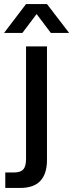

<svg xmlns="http://www.w3.org/2000/svg" viewBox="-56 -757 360 944"><path d="M-30 167V91H13Q45 91 58.5 76Q72 61 72 25V-529H175V29Q175 167 44 167ZM-36 -595 72 -737H175L284 -595H194L124 -688L54 -595Z"/></svg>

Font: Mona Sans Medium
Style: Regular
Weight: 500
Designer: Deni Anggara
Foundry: GitHub
Version: Version 2.000;Glyphs 3.2.3 (3260)